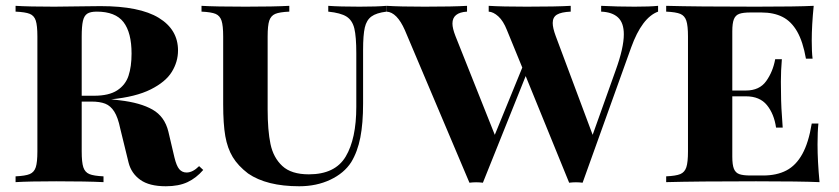

<svg xmlns="http://www.w3.org/2000/svg" viewBox="-20 -628 2893 662"><path d="M551.8 14.2Q494.6 14.2 463.6 -8.1Q432.6 -30.3 423.3 -67.4L394.5 -185.1Q386.7 -223.1 374 -243.2Q361.3 -263.2 342.8 -270.5Q324.2 -277.8 294.9 -277.8H261.7V-106Q261.7 -68.4 267.3 -51.3Q272.9 -34.2 288.1 -27.8Q303.2 -21.5 336.9 -20V0Q278.8 -2.9 173.8 -2.9Q79.1 -2.9 33.7 0V-20Q67.4 -21.5 82.5 -27.8Q97.7 -34.2 103.3 -51.3Q108.9 -68.4 108.9 -106V-502Q108.9 -540 103.3 -557.1Q97.7 -574.2 82.5 -580.3Q67.4 -586.4 33.7 -587.9V-607.9Q79.1 -605 167.5 -605Q186.5 -605 281.7 -606.4L326.7 -606.9Q461.4 -606.9 527.6 -566.4Q593.8 -525.9 593.8 -454.1Q593.8 -415 572.5 -380.4Q551.3 -345.7 499.8 -319.8Q448.2 -293.9 363.3 -285.6Q381.3 -283.7 392.6 -282.2Q464.4 -273.9 506.1 -250Q547.9 -226.1 560.5 -174.3L581.5 -85Q588.4 -56.2 598.1 -44.7Q607.9 -33.2 623.5 -33.2Q644.5 -33.2 666.5 -55.2L680.7 -42Q656.7 -14.2 626.5 0Q596.2 14.2 551.8 14.2ZM261.7 -502V-297.9H304.7Q355.5 -297.9 384 -316.4Q412.6 -335 423.1 -366.7Q433.6 -398.4 433.6 -443.4Q433.6 -515.6 405.8 -551.8Q377.9 -587.9 313.5 -587.9Q291.5 -587.9 280.8 -580.8Q270 -573.7 265.9 -555.7Q261.7 -537.6 261.7 -502Z M1231.9 -456.1V-271Q1231.9 -202.6 1222.4 -153.8Q1212.9 -105 1190.9 -68.8Q1166.5 -30.8 1118.9 -8.3Q1071.3 14.2 1011.7 14.2Q899.4 14.2 835.4 -29.8Q800.8 -56.2 782.5 -86.4Q764.2 -116.7 756.8 -158.7Q749.5 -200.7 749.5 -268.1V-502Q749.5 -539.6 743.9 -556.6Q738.3 -573.7 723.4 -580.1Q708.5 -586.4 674.8 -587.9V-607.9Q723.6 -605 826.7 -605Q924.3 -605 977.5 -607.9V-587.9Q943.8 -586.4 929 -580.1Q914.1 -573.7 908.4 -556.9Q902.8 -540 902.8 -502V-251Q902.8 -178.7 912.6 -131.6Q922.4 -84.5 953.4 -55.7Q984.4 -26.9 1044.9 -26.9Q1135.3 -26.9 1171.9 -88.1Q1208.5 -149.4 1208.5 -259.8V-443.8Q1208.5 -502 1201.7 -530Q1194.8 -558.1 1174.8 -570.8Q1154.8 -583.5 1111.8 -587.9V-607.9Q1150.9 -605 1219.7 -605Q1279.3 -605 1312.5 -607.9V-587.9Q1277.3 -583.5 1260.5 -571Q1243.7 -558.6 1237.8 -533Q1231.9 -507.3 1231.9 -456.1Z M2249 -607.9V-587.9Q2193.4 -567.4 2156.2 -464.4L1988.8 2Q1977.5 0.5 1965.8 0.5Q1954.1 0.5 1942.4 2L1792.5 -365.7L1645 2Q1633.3 0.5 1621.6 0.5Q1610.4 0.5 1598.6 2L1376 -523.9Q1348.6 -585.9 1313 -587.9V-607.9Q1359.9 -605 1444.3 -605Q1543 -605 1590.3 -607.9V-587.9Q1540 -585 1540 -546.9Q1540 -530.3 1550.3 -503.9L1686 -163.1L1780.8 -395L1728 -523.9Q1715.3 -556.2 1698.2 -571.5Q1681.2 -586.9 1665 -587.9V-607.9Q1711.9 -605 1795.9 -605Q1898.9 -605 1947.8 -607.9V-587.9Q1915 -586.4 1900.4 -577.6Q1885.7 -568.8 1885.7 -548.8Q1885.7 -531.7 1896 -503.9L2023.4 -163.1L2102.5 -384.8Q2130.9 -462.9 2130.9 -509.8Q2130.9 -549.3 2110.8 -567.9Q2090.8 -586.4 2052.7 -587.9V-607.9Q2109.9 -605 2168 -605Q2221.2 -605 2249 -607.9Z M2805.7 0Q2740.7 -2.9 2586.9 -2.9Q2380.9 -2.9 2276.9 0V-20Q2310.5 -21.5 2325.7 -27.8Q2340.8 -34.2 2346.4 -51.3Q2352.1 -68.4 2352.1 -106V-502Q2352.1 -539.6 2346.4 -556.6Q2340.8 -573.7 2325.7 -580.1Q2310.5 -586.4 2276.9 -587.9V-607.9Q2380.9 -605 2586.9 -605Q2727.1 -605 2785.6 -607.9Q2778.8 -541 2778.8 -487.8Q2778.8 -448.7 2781.7 -425.8H2758.8Q2748.5 -484.4 2728.5 -519.3Q2708.5 -554.2 2678.2 -569.6Q2647.9 -585 2605 -585H2567.9Q2542 -585 2529.1 -580.3Q2516.1 -575.7 2510.5 -562Q2504.9 -548.3 2504.9 -520V-315.9H2551.8Q2598.6 -315.9 2621.8 -348.4Q2645 -380.9 2652.8 -423.8H2675.8Q2672.4 -384.8 2672.4 -346.2L2672.9 -306.2Q2672.9 -261.2 2678.7 -188H2655.8Q2648.9 -235.4 2624.3 -265.6Q2599.6 -295.9 2551.8 -295.9H2504.9V-87.9Q2504.9 -59.6 2510.5 -45.9Q2516.1 -32.2 2529.1 -27.6Q2542 -22.9 2567.9 -22.9H2610.8Q2658.2 -22.9 2691.4 -40.3Q2724.6 -57.6 2746.3 -96.9Q2768.1 -136.2 2778.8 -202.1H2801.8Q2798.8 -174.3 2798.8 -129.9Q2798.8 -72.3 2805.7 0Z"/></svg>

Font: TypoPRO Playfair Display SC
Style: Bold
Weight: 700
Designer: Claus Eggers Sørensen
Foundry: Claus Eggers Sørensen
Version: Version 1.004;PS 001.004;hotconv 1.0.70;makeotf.lib2.5.58329